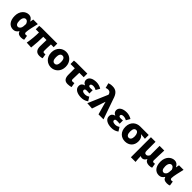

<svg xmlns="http://www.w3.org/2000/svg" viewBox="534 -2917 5223 5223"><g transform="rotate(45 3146.0 -305.5)"><path d="M269 14C335 14 386 -16 424 -78H429C451 -10 499 14 580 14C627 14 661 5 682 -6L661 -137C648 -132 635 -130 624 -130C592 -130 569 -142 569 -181C569 -265 614 -439 644 -569H468L450 -474H446C409 -551 355 -583 292 -583C160 -583 40 -471 40 -282C40 -98 130 14 269 14ZM312 -132C257 -132 222 -177 222 -285C222 -394 271 -438 319 -438C365 -438 394 -404 416 -345L409 -248C405 -183 359 -132 312 -132Z M1287 14C1332 14 1371 5 1393 -4L1372 -134C1356 -132 1341 -130 1331 -130C1297 -130 1280 -141 1280 -180C1280 -204 1280 -333 1287 -430H1393V-569H790L704 -562V-430H827C827 -307 815 -152 786 0L965 10C980 -138 993 -296 993 -430H1117C1116 -338 1112 -219 1112 -187C1112 -67 1156 14 1287 14Z M1725 14C1870 14 2003 -96 2003 -284C2003 -473 1870 -583 1725 -583C1580 -583 1447 -473 1447 -284C1447 -96 1580 14 1725 14ZM1725 -130C1658 -130 1629 -190 1629 -284C1629 -379 1658 -439 1725 -439C1792 -439 1821 -379 1821 -284C1821 -190 1792 -130 1725 -130Z M2369 14C2421 14 2465 5 2504 -6L2481 -139C2455 -132 2437 -130 2416 -130C2390 -130 2372 -141 2372 -180C2372 -242 2374 -335 2379 -430H2548V-569H2125L2040 -562V-430H2205V-187C2205 -67 2246 14 2369 14Z M2887 14C2958 14 3024 1 3098 -52L3028 -164C2986 -132 2937 -122 2905 -122C2830 -122 2792 -143 2792 -181C2792 -218 2816 -232 2871 -232C2902 -232 2937 -229 2970 -227V-353C2944 -351 2913 -348 2889 -348C2841 -348 2815 -363 2815 -394C2815 -426 2848 -447 2899 -447C2941 -447 2985 -435 3022 -411L3087 -525C3030 -562 2957 -583 2889 -583C2759 -583 2641 -533 2641 -419C2641 -374 2669 -320 2727 -301V-296C2659 -279 2618 -238 2618 -163C2618 -45 2740 14 2887 14Z M3309 13 3437 -372H3442L3547 0H3739L3538 -575C3489 -742 3414 -813 3280 -813C3209 -813 3177 -804 3138 -789L3176 -645C3203 -657 3223 -664 3259 -664C3304 -664 3347 -637 3358 -585L3361 -570L3117 0Z M4051 14C4122 14 4188 1 4262 -52L4192 -164C4150 -132 4101 -122 4069 -122C3994 -122 3956 -143 3956 -181C3956 -218 3980 -232 4035 -232C4066 -232 4101 -229 4134 -227V-353C4108 -351 4077 -348 4053 -348C4005 -348 3979 -363 3979 -394C3979 -426 4012 -447 4063 -447C4105 -447 4149 -435 4186 -411L4251 -525C4194 -562 4121 -583 4053 -583C3923 -583 3805 -533 3805 -419C3805 -374 3833 -320 3891 -301V-296C3823 -279 3782 -238 3782 -163C3782 -45 3904 14 4051 14Z M4574 14C4728 14 4837 -87 4837 -249C4837 -333 4805 -400 4750 -432V-437C4809 -434 4848 -430 4910 -423V-569H4582C4439 -569 4303 -474 4303 -278C4303 -89 4424 14 4574 14ZM4576 -130C4519 -130 4485 -183 4485 -278C4485 -383 4520 -425 4576 -425C4635 -425 4668 -355 4668 -268C4668 -180 4634 -130 4576 -130Z M4995 202H5175C5166 124 5163 66 5162 -15C5180 4 5203 8 5228 8C5276 8 5319 -23 5345 -79H5348C5368 -18 5421 14 5502 14C5552 14 5580 5 5605 -6L5584 -137C5572 -132 5558 -130 5548 -130C5515 -130 5495 -141 5495 -178C5495 -269 5504 -438 5508 -569H5328V-208C5302 -158 5275 -138 5238 -138C5193 -138 5172 -161 5172 -239V-569H4995Z M5876 14C5942 14 5993 -16 6031 -78H6036C6058 -10 6106 14 6187 14C6234 14 6268 5 6289 -6L6268 -137C6255 -132 6242 -130 6231 -130C6199 -130 6176 -142 6176 -181C6176 -265 6221 -439 6251 -569H6075L6057 -474H6053C6016 -551 5962 -583 5899 -583C5767 -583 5647 -471 5647 -282C5647 -98 5737 14 5876 14ZM5919 -132C5864 -132 5829 -177 5829 -285C5829 -394 5878 -438 5926 -438C5972 -438 6001 -404 6023 -345L6016 -248C6012 -183 5966 -132 5919 -132Z"/></g></svg>

Font: Noto Sans CJK KR Black
Style: Regular
Weight: 900
Designer: Ryoko NISHIZUKA (kana & ideographs); Paul D. Hunt (Latin, Greek & Cyrillic); Wenlong ZHANG (bopomofo); Sandoll Communica
Foundry: Adobe Systems Incorporated
Version: Version 1.004;PS 1.004;hotconv 1.0.82;makeotf.lib2.5.63406